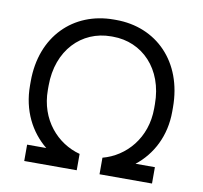

<svg xmlns="http://www.w3.org/2000/svg" viewBox="-79 -794 930 879"><g transform="rotate(10 386.0 -354.5)"><path d="M89 0H333V-76C227 -104 139 -201 139 -339V-359C139 -524 245 -631 382 -631H390C527 -631 633 -524 633 -360V-340C633 -202 545 -105 439 -77V-76V0H683V-76H593C668 -135 717 -227 717 -340V-360C717 -572 579 -709 391 -709H381C193 -709 55 -574 55 -365V-345C55 -229 104 -136 178 -76H89Z"/></g></svg>

Font: Fixel Display 20240404
Style: Italic
Weight: 400
Italic angle: -10°
Designer: AlfaBravo + MacPaw
Foundry: Kyrylo Tkachov, Marchela Mozhyna, Serhii Makarenko, Maria Weinstein, Zakhar Kryvoshyya
Version: Version 1.211;Glyphs 3.2 (3225)